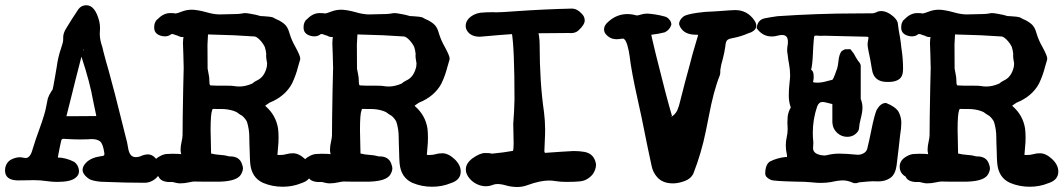

<svg xmlns="http://www.w3.org/2000/svg" viewBox="-30 -687 4171 753"><path d="M540.5 29.8Q461.9 29.8 384.3 26.4Q348.6 26.4 324.7 17.6Q313 11.7 303.5 1Q293.9 -9.8 293.9 -21Q293.9 -34.2 306.6 -47.9Q325.7 -68.4 364.3 -74.2Q367.7 -74.2 371.6 -75.2Q379.4 -76.2 379.4 -82L378.9 -88.9Q373.5 -124 362.1 -132.8Q350.6 -141.6 328.6 -141.6Q321.3 -141.6 313 -140.6L284.7 -140.1Q260.7 -140.1 236.8 -141.6Q227.1 -142.6 218.3 -142.6Q211.9 -142.6 210 -135.3Q203.6 -106.9 197.8 -75.7L196.8 -68.8H185.5L194.8 -69.3Q228 -69.3 261.7 -51.8Q279.8 -37.1 279.8 -13.7Q279.3 0.5 265.6 10.7Q246.6 26.4 194.3 26.4Q174.8 26.4 154.3 23.4Q128.4 19.5 102.1 19.5Q90.8 19.5 79.1 20L39.1 20.5Q-10.3 19.5 -10.3 -18.6Q-10.3 -40 3.9 -54.2Q12.7 -63 32.7 -68.4Q41 -70.3 48.8 -70.3L57.1 -69.3Q65.9 -67.4 71.3 -67.4Q88.9 -67.4 98.1 -102.5Q109.9 -141.6 124 -179.2Q147.5 -243.7 151.9 -272.9Q154.8 -287.1 157.7 -301.3Q162.1 -314 170.4 -327.1Q171.9 -330.1 175.8 -335Q177.7 -337.4 187 -392.6L192.4 -424.3Q197.3 -461.9 209 -496.1Q217.8 -521.5 217.8 -530.8V-539.6Q217.8 -557.6 229.5 -575.7Q247.1 -605.5 277.8 -651.4Q289.6 -666.5 308.6 -666.5Q343.3 -666.5 359.4 -603Q362.3 -589.4 362.3 -577.6Q362.3 -571.3 361.8 -565.4Q361.3 -559.6 361.3 -555.2Q361.3 -530.3 371.1 -503.4L375.5 -484.9Q385.3 -446.8 396.5 -408.7Q418 -332 450.7 -199.2L462.4 -152.3Q468.8 -130.9 472.2 -108.4Q477.5 -70.8 501.5 -70.8Q515.1 -70.8 524.4 -75.7Q538.1 -81.5 550.3 -81.5Q567.4 -81.5 581.1 -65.4Q599.1 -43.5 599.1 -23.9Q599.1 -10.7 591.1 1.2Q583 13.2 569.3 21Q555.7 28.8 540.5 29.8ZM278.3 -231.4 348.6 -231.9Q347.7 -231.9 347.7 -231Q347.7 -233.4 346.7 -237.3Q340.8 -263.7 335.4 -291Q323.2 -362.3 290 -462.9L279.8 -493.2Q280.3 -492.7 279.3 -493.2L291.5 -482.4Q302.2 -496.1 296.9 -492.2Q295.9 -491.2 296.4 -492.2Q259.3 -348.1 251.5 -314.9L230.5 -231.4Z M1078.6 45.4Q1038.1 45.4 1002 30.3Q956.1 9.8 951.2 -47.4Q949.7 -67.9 949.5 -86.7Q949.2 -105.5 948.2 -123.5L947.8 -144.5V-147.9Q947.8 -180.2 938.5 -209.5Q931.6 -222.7 920.4 -232.4Q908.2 -239.3 897.5 -247.6Q877 -257.3 848.1 -259.3Q835.9 -259.8 803.7 -259.8Q804.2 -260.3 801.8 -253.9Q795.9 -240.2 795.9 -176.3Q795.9 -153.8 796.9 -130.9Q797.9 -107.9 797.9 -84Q797.9 -83 796.6 -84.2Q795.4 -85.4 800.3 -84.5Q813.5 -81.1 827.6 -80.1Q849.6 -79.1 868.7 -73.7H872.1Q907.7 -73.7 918 -46.4Q922.9 -33.7 922.9 -27.3Q922.9 -16.6 915.5 -3.4Q900.4 23.4 833 25.4H762.7L730.5 24.9Q720.7 25.9 712.9 27.8Q693.4 32.2 674.8 32.2Q667 32.2 647 26.9H633.3Q600.6 25.9 591.8 5.4Q568.8 -7.3 568.8 -33.7Q568.8 -59.6 597.7 -74.7Q610.8 -82 623 -83Q635.3 -84 647 -84Q673.3 -84 689 -81.5L694.3 -81.1Q685.1 -81.1 685.1 -69.3L685.5 -68.8Q678.2 -84.5 678.2 -100.6Q678.2 -113.8 682.6 -133.3Q685.5 -145.5 686 -156.7Q686 -212.4 688.5 -339.8Q689.9 -380.4 690.4 -420.9L689 -476.1Q688 -496.6 687.5 -518.1Q687.5 -535.2 691.4 -548.8Q691.4 -554.2 690.4 -553.2Q692.4 -544.4 700.7 -544.4Q701.7 -544.4 701.2 -543.9Q694.8 -541.5 688.5 -541.5Q675.8 -541.5 667.5 -546.9L658.2 -549.8Q649.9 -553.7 644 -553.7Q642.6 -553.7 640.1 -551.8Q630.4 -544.4 616.7 -544.4Q608.4 -544.4 600.6 -546.9Q574.7 -554.7 574.7 -578.6Q574.7 -594.7 580.1 -602.1Q580.1 -605 584.5 -608.6Q588.9 -612.3 591.3 -614.7Q612.3 -635.7 638.2 -635.7Q656.7 -635.7 658.2 -633.8L654.3 -632.8Q667.5 -635.3 686 -642.6Q703.1 -648.9 722.7 -648.9Q743.2 -648.9 780.8 -638.7Q805.7 -631.3 829.1 -630.4Q848.1 -631.3 867.7 -631.3Q906.2 -631.3 919.9 -634.3L929.2 -635.7Q938.5 -635.7 950.7 -633.3Q977.5 -628.9 991.7 -624L1002.9 -623.5Q1029.8 -622.1 1040.5 -618.7L1053.2 -611.8Q1067.9 -606.4 1083.3 -594.5Q1098.6 -582.5 1105 -557.6Q1113.3 -529.3 1128.9 -502.4Q1147.5 -468.3 1147.5 -457.5Q1147.5 -452.1 1145.5 -447.8L1138.7 -424.3Q1130.4 -391.1 1115.2 -359.4Q1088.4 -309.1 1026.9 -284.2L1009.8 -272.5Q1007.3 -276.9 1012.2 -270Q1052.2 -234.9 1060.5 -183.1Q1062.5 -165.5 1062.5 -147.9Q1062.5 -128.4 1060.5 -109.6Q1058.6 -90.8 1057.6 -74.7Q1057.6 -75.2 1053.2 -79.6Q1059.6 -79.1 1067.9 -79.1Q1082 -79.1 1093.3 -82.5Q1104.5 -85.9 1119.1 -85.9Q1142.1 -85.9 1166.5 -63.2Q1190.9 -40.5 1190.9 -14.2Q1190.9 19.5 1150.9 31.7Q1117.7 45.4 1078.6 45.4ZM908.2 -347.7Q933.1 -347.7 959.5 -359.4Q965.8 -365.7 978 -371.6Q1007.3 -384.8 1016.6 -425.8Q1017.6 -431.6 1017.6 -438.5Q1017.6 -440.9 1015.6 -450.2Q1013.7 -459.5 1013.7 -469.7L1014.2 -475.6Q1012.7 -490.2 1008.3 -503.4Q1000.5 -519 988.5 -531Q976.6 -543 968.8 -543.9Q886.7 -549.8 805.2 -551.3L779.3 -552.2Q782.7 -552.2 785.6 -557.6L786.1 -558.6Q785.2 -534.7 783.7 -511.7L784.2 -418Q785.6 -407.7 788.3 -396Q791 -384.3 791 -372.1Q791 -355.5 793.9 -353.5Q795.9 -352.1 793.9 -352.1Q804.2 -352.1 818.4 -351.1H848.6Q883.8 -351.1 887.7 -349.6Q897 -347.7 908.2 -347.7Z M1664.6 45.4Q1624 45.4 1587.9 30.3Q1542 9.8 1537.1 -47.4Q1535.6 -67.9 1535.4 -86.7Q1535.2 -105.5 1534.2 -123.5L1533.7 -144.5V-147.9Q1533.7 -180.2 1524.4 -209.5Q1517.6 -222.7 1506.3 -232.4Q1494.1 -239.3 1483.4 -247.6Q1462.9 -257.3 1434.1 -259.3Q1421.9 -259.8 1389.6 -259.8Q1390.1 -260.3 1387.7 -253.9Q1381.8 -240.2 1381.8 -176.3Q1381.8 -153.8 1382.8 -130.9Q1383.8 -107.9 1383.8 -84Q1383.8 -83 1382.6 -84.2Q1381.3 -85.4 1386.2 -84.5Q1399.4 -81.1 1413.6 -80.1Q1435.5 -79.1 1454.6 -73.7H1458Q1493.7 -73.7 1503.9 -46.4Q1508.8 -33.7 1508.8 -27.3Q1508.8 -16.6 1501.5 -3.4Q1486.3 23.4 1418.9 25.4H1348.6L1316.4 24.9Q1306.6 25.9 1298.8 27.8Q1279.3 32.2 1260.7 32.2Q1252.9 32.2 1232.9 26.9H1219.2Q1186.5 25.9 1177.7 5.4Q1154.8 -7.3 1154.8 -33.7Q1154.8 -59.6 1183.6 -74.7Q1196.8 -82 1209 -83Q1221.2 -84 1232.9 -84Q1259.3 -84 1274.9 -81.5L1280.3 -81.1Q1271 -81.1 1271 -69.3L1271.5 -68.8Q1264.2 -84.5 1264.2 -100.6Q1264.2 -113.8 1268.6 -133.3Q1271.5 -145.5 1272 -156.7Q1272 -212.4 1274.4 -339.8Q1275.9 -380.4 1276.4 -420.9L1274.9 -476.1Q1273.9 -496.6 1273.4 -518.1Q1273.4 -535.2 1277.3 -548.8Q1277.3 -554.2 1276.4 -553.2Q1278.3 -544.4 1286.6 -544.4Q1287.6 -544.4 1287.1 -543.9Q1280.8 -541.5 1274.4 -541.5Q1261.7 -541.5 1253.4 -546.9L1244.1 -549.8Q1235.8 -553.7 1230 -553.7Q1228.5 -553.7 1226.1 -551.8Q1216.3 -544.4 1202.6 -544.4Q1194.3 -544.4 1186.5 -546.9Q1160.6 -554.7 1160.6 -578.6Q1160.6 -594.7 1166 -602.1Q1166 -605 1170.4 -608.6Q1174.8 -612.3 1177.2 -614.7Q1198.2 -635.7 1224.1 -635.7Q1242.7 -635.7 1244.1 -633.8L1240.2 -632.8Q1253.4 -635.3 1272 -642.6Q1289.1 -648.9 1308.6 -648.9Q1329.1 -648.9 1366.7 -638.7Q1391.6 -631.3 1415 -630.4Q1434.1 -631.3 1453.6 -631.3Q1492.2 -631.3 1505.9 -634.3L1515.1 -635.7Q1524.4 -635.7 1536.6 -633.3Q1563.5 -628.9 1577.6 -624L1588.9 -623.5Q1615.7 -622.1 1626.5 -618.7L1639.2 -611.8Q1653.8 -606.4 1669.2 -594.5Q1684.6 -582.5 1690.9 -557.6Q1699.2 -529.3 1714.8 -502.4Q1733.4 -468.3 1733.4 -457.5Q1733.4 -452.1 1731.4 -447.8L1724.6 -424.3Q1716.3 -391.1 1701.2 -359.4Q1674.3 -309.1 1612.8 -284.2L1595.7 -272.5Q1593.3 -276.9 1598.1 -270Q1638.2 -234.9 1646.5 -183.1Q1648.4 -165.5 1648.4 -147.9Q1648.4 -128.4 1646.5 -109.6Q1644.5 -90.8 1643.6 -74.7Q1643.6 -75.2 1639.2 -79.6Q1645.5 -79.1 1653.8 -79.1Q1668 -79.1 1679.2 -82.5Q1690.4 -85.9 1705.1 -85.9Q1728 -85.9 1752.4 -63.2Q1776.9 -40.5 1776.9 -14.2Q1776.9 19.5 1736.8 31.7Q1703.6 45.4 1664.6 45.4ZM1494.1 -347.7Q1519 -347.7 1545.4 -359.4Q1551.8 -365.7 1564 -371.6Q1593.3 -384.8 1602.5 -425.8Q1603.5 -431.6 1603.5 -438.5Q1603.5 -440.9 1601.6 -450.2Q1599.6 -459.5 1599.6 -469.7L1600.1 -475.6Q1598.6 -490.2 1594.2 -503.4Q1586.4 -519 1574.5 -531Q1562.5 -543 1554.7 -543.9Q1472.7 -549.8 1391.1 -551.3L1365.2 -552.2Q1368.7 -552.2 1371.6 -557.6L1372.1 -558.6Q1371.1 -534.7 1369.6 -511.7L1370.1 -418Q1371.6 -407.7 1374.3 -396Q1377 -384.3 1377 -372.1Q1377 -355.5 1379.9 -353.5Q1381.8 -352.1 1379.9 -352.1Q1390.1 -352.1 1404.3 -351.1H1434.6Q1469.7 -351.1 1473.6 -349.6Q1482.9 -347.7 1494.1 -347.7Z M1998 46.4Q1973.6 45.9 1954.8 40.3Q1936 34.7 1920.4 34.7Q1909.7 34.7 1899.9 39.1Q1888.7 43.5 1876 43.5Q1857.4 43.5 1839.8 34.9Q1822.3 26.4 1811 12.2Q1796.9 -4.4 1796.9 -22.5Q1796.9 -46.4 1822.8 -65.9Q1852.1 -86.9 1872.6 -86.9Q1894.5 -86.9 1897 -84.5Q1896 -84.5 1900.4 -84.5Q1943.8 -88.4 1983.9 -95.7Q1981 -92.8 1981.9 -95.7Q1984.4 -102.1 1984.4 -125L1982.9 -201.7Q1986.8 -250 1987.8 -296.9Q1987.8 -498 1977.1 -559.6Q1980 -554.7 1984.4 -553.7Q1933.1 -550.3 1858.9 -543.5L1851.6 -543Q1816.9 -543 1801.8 -566.4Q1796.4 -575.7 1796.4 -585Q1796.4 -610.8 1825.2 -627.4Q1839.8 -635.3 1855.5 -637.2Q1875.5 -639.2 1903.3 -639.2L1915.5 -638.7Q1936.5 -638.7 1994.1 -643.1Q2105.5 -650.9 2212.4 -653.3Q2233.4 -653.3 2251.5 -633.3Q2263.2 -621.6 2263.2 -606.9Q2263.2 -589.8 2237.8 -566.9Q2227.1 -557.1 2208 -557.1L2203.6 -557.6L2086.4 -556.6Q2078.6 -556.6 2079.6 -557.6Q2082 -560.5 2082 -559.6Q2082 -554.7 2084 -545.9Q2086.4 -528.8 2086.4 -512.2Q2086.4 -364.7 2103.5 -247.6Q2107.9 -212.9 2107.9 -178.2Q2107.9 -157.2 2106.7 -136.7Q2105.5 -116.2 2105 -95.2Q2105 -90.8 2106.4 -89.1Q2107.9 -87.4 2106.9 -87.4Q2138.2 -89.4 2169.4 -91.8Q2213.4 -94.7 2219.2 -94.7Q2243.2 -94.7 2262.2 -91.3Q2301.3 -84 2307.6 -42.5Q2307.6 -20 2292.5 -1Q2271 22.5 2242.7 24.4Q2224.1 26.4 2190.9 26.4Q2165.5 26.4 2146.5 22.9Q2134.8 21 2122.6 21Q2088.4 21 2038.6 39.1Q2019.5 46.4 1998 46.4Z M2609.4 32.2Q2568.8 32.2 2547.4 7.8Q2530.3 -11.2 2525.4 -37.1Q2514.6 -85 2486.3 -226.1L2471.2 -295.4Q2445.8 -408.7 2439 -468.8Q2437 -485.4 2430.7 -508.8Q2422.9 -535.2 2413.1 -535.6Q2408.2 -535.6 2401.9 -534.4Q2395.5 -533.2 2388.2 -533.2Q2370.1 -533.2 2357.4 -542.5Q2338.9 -555.2 2338.9 -571.8Q2338.9 -587.9 2356.4 -602.5Q2389.2 -631.8 2430.7 -631.8Q2448.2 -631.8 2465.8 -626.5Q2466.3 -626.5 2468.3 -626.5Q2473.6 -626.5 2483.6 -629.9Q2493.7 -633.3 2508.8 -633.8Q2543.9 -631.3 2575.7 -622.6Q2584 -621.1 2590.1 -615.5Q2596.2 -609.9 2599.6 -604Q2603 -598.1 2603 -590.3Q2596.7 -569.3 2576.7 -560.1Q2550.8 -553.7 2525.4 -550.8Q2524.4 -550.8 2524.4 -550.8Q2524.4 -547.9 2530.5 -522.5Q2536.6 -497.1 2543 -470.2Q2584 -304.2 2606 -230.5Q2607.4 -225.1 2612.8 -219.7L2604 -231.4Q2597.7 -224.1 2606.9 -231.4Q2620.6 -241.2 2627 -256.3Q2633.3 -271.5 2637.7 -291Q2655.8 -363.8 2675.8 -435.5L2686 -474.6Q2696.3 -511.7 2707.5 -547.9Q2708.5 -550.8 2708.5 -552.7Q2708.5 -550.3 2707 -550.3Q2703.1 -550.8 2700.2 -550.8Q2662.6 -550.8 2645.5 -570.3Q2636.2 -580.6 2633.3 -592.8Q2633.3 -608.4 2650.9 -622.6Q2661.6 -630.4 2704.1 -636.7Q2739.7 -641.6 2758.8 -641.6H2759.8L2784.7 -643.1Q2842.8 -647.5 2853 -647.5Q2900.9 -647.5 2928.2 -607.4Q2936 -596.7 2936 -585.9Q2936 -569.8 2916 -560.5L2902.8 -555.7Q2876 -543.9 2846.2 -538.1Q2827.6 -535.2 2821.8 -529.3Q2815.9 -523.4 2814.5 -503.9Q2811 -480 2804.7 -456.1Q2797.4 -432.1 2794.9 -412.1V-403.8Q2794.9 -397.9 2793 -391.6Q2768.6 -331.5 2749.5 -229L2737.8 -170.9Q2720.7 -86.9 2689.5 -6.8Q2679.2 14.6 2654.3 23.4Q2629.4 32.2 2609.4 32.2Z M3329.6 31.2H3318.4Q3294.9 20.5 3276.9 20.5Q3257.8 20.5 3230 26.9Q3209.5 30.3 3189.5 30.3Q3172.9 30.3 3156.2 28.3Q3127.4 25.4 3093.3 25.4Q3004.4 23.4 2993.7 18.6Q2971.2 8.8 2971.2 -6.3Q2971.2 -40.5 2988.8 -53.2Q3017.6 -67.9 3051.3 -71.3Q3056.6 -71.3 3056.6 -70.8Q3056.6 -75.7 3056.2 -80.1Q3051.8 -98.6 3051.8 -116.7Q3051.8 -132.3 3055.2 -147.9Q3059.1 -164.1 3059.1 -180.7L3058.1 -206.5Q3058.1 -217.8 3059.1 -229Q3061 -249 3073.2 -268.6Q3071.3 -265.6 3071.8 -262.7L3071.3 -265.6Q3063.5 -287.6 3063.5 -311Q3063.5 -336.4 3066.2 -359.4Q3068.8 -382.3 3068.8 -390.6Q3068.8 -413.6 3064.5 -436.5Q3061 -452.6 3059.1 -472.7Q3057.1 -481.9 3057.1 -491.2Q3057.1 -497.6 3058.1 -504.4Q3060.1 -514.2 3060.1 -522Q3060.1 -537.6 3054 -543.7Q3047.9 -549.8 3037.6 -549.8Q3029.8 -549.8 3020.5 -547.4Q3008.8 -543.9 2997.1 -543.9Q2960 -543.9 2937.5 -576.7Q2940.9 -609.4 2969.2 -615.2Q2994.1 -620.1 3019.5 -623.5Q3179.2 -634.3 3324.2 -634.3L3393.1 -634.8Q3401.9 -635.7 3412.6 -641.6Q3419.9 -643.6 3425.3 -643.6Q3448.7 -643.6 3472.2 -623.5Q3486.8 -611.3 3490.7 -598.1Q3492.7 -581.5 3495.1 -565.9Q3499.5 -544.4 3502.4 -522.5L3504.9 -500.5Q3511.7 -458.5 3511.7 -416.5Q3511.7 -387.7 3496.8 -376.7Q3481.9 -365.7 3456.1 -365.7H3448.7Q3396.5 -365.7 3389.6 -415.5L3383.3 -452.1Q3372.6 -501 3372.6 -511.7Q3372.6 -520 3374.3 -527.6Q3376 -535.2 3376 -538.1Q3376 -541 3376 -541Q3374 -543 3368.2 -543L3203.1 -546.9L3188.5 -546.4L3171.4 -547.4Q3166 -547.4 3164.6 -546.4Q3162.6 -544.9 3161.6 -531.7Q3159.2 -504.4 3158.2 -477.5Q3156.2 -429.2 3150.4 -411.6Q3148.9 -407.2 3150.4 -414.1Q3161.1 -408.7 3161.1 -388.2Q3161.6 -374.5 3157.2 -360.4L3158.7 -365.2Q3162.6 -362.8 3175.3 -362.8Q3193.4 -362.8 3214.4 -369.1L3233.9 -374Q3238.3 -375 3251 -412.6L3252.9 -417Q3256.8 -430.7 3258.3 -446.8Q3260.7 -474.1 3271 -486.8L3283.7 -493.7L3305.2 -494.1L3318.4 -477.1Q3326.7 -460.9 3335.4 -448.2Q3335.9 -447.3 3337.9 -445.3Q3339.8 -443.4 3342 -439.7Q3344.2 -436 3345.7 -430.2V-300.8V-298.8Q3352.5 -282.2 3352.5 -264.6Q3352.5 -248 3345.2 -219.7Q3340.3 -201.7 3338.9 -183.1Q3337.9 -171.9 3325.2 -161.6Q3312 -150.4 3293 -150.4Q3271 -150.4 3254.9 -164.6Q3235.8 -181.2 3234.4 -207V-278.8Q3204.1 -287.1 3195.8 -287.1Q3181.6 -287.1 3174.8 -269.5Q3157.7 -219.2 3157.7 -166.5Q3157.7 -148.4 3159.7 -129.9V-125Q3159.7 -119.6 3159.2 -115Q3158.7 -110.4 3158.7 -106Q3158.7 -84.5 3189.9 -78.6Q3197.8 -77.1 3201.7 -77.1Q3208 -77.1 3215.8 -79.1Q3237.8 -84.5 3261.2 -84.5Q3288.1 -84.5 3333 -80.1H3335.4Q3346.2 -80.1 3356.9 -85.9Q3367.7 -91.8 3371.1 -103Q3378.9 -135.3 3385.7 -168.9Q3400.9 -245.1 3410.2 -259.3Q3424.8 -283.2 3444.8 -283.2Q3481.4 -269 3494.1 -248.5Q3504.9 -227.5 3504.9 -205.6Q3504.9 -185.5 3500 -155.3L3494.6 -106.9L3486.3 -38.1Q3481.4 -2.9 3461.9 10.7Q3442.4 24.4 3414.6 24.4L3392.1 23.9Q3381.3 23.9 3337.4 28.3Q3338.4 28.3 3336.9 29.1Q3335.4 29.8 3329.6 31.2Z M4008.3 45.4Q3967.8 45.4 3931.6 30.3Q3885.7 9.8 3880.9 -47.4Q3879.4 -67.9 3879.2 -86.7Q3878.9 -105.5 3877.9 -123.5L3877.4 -144.5V-147.9Q3877.4 -180.2 3868.2 -209.5Q3861.3 -222.7 3850.1 -232.4Q3837.9 -239.3 3827.1 -247.6Q3806.6 -257.3 3777.8 -259.3Q3765.6 -259.8 3733.4 -259.8Q3733.9 -260.3 3731.4 -253.9Q3725.6 -240.2 3725.6 -176.3Q3725.6 -153.8 3726.6 -130.9Q3727.5 -107.9 3727.5 -84Q3727.5 -83 3726.3 -84.2Q3725.1 -85.4 3730 -84.5Q3743.2 -81.1 3757.3 -80.1Q3779.3 -79.1 3798.3 -73.7H3801.8Q3837.4 -73.7 3847.7 -46.4Q3852.5 -33.7 3852.5 -27.3Q3852.5 -16.6 3845.2 -3.4Q3830.1 23.4 3762.7 25.4H3692.4L3660.2 24.9Q3650.4 25.9 3642.6 27.8Q3623 32.2 3604.5 32.2Q3596.7 32.2 3576.7 26.9H3563Q3530.3 25.9 3521.5 5.4Q3498.5 -7.3 3498.5 -33.7Q3498.5 -59.6 3527.3 -74.7Q3540.5 -82 3552.7 -83Q3564.9 -84 3576.7 -84Q3603 -84 3618.7 -81.5L3624 -81.1Q3614.7 -81.1 3614.7 -69.3L3615.2 -68.8Q3607.9 -84.5 3607.9 -100.6Q3607.9 -113.8 3612.3 -133.3Q3615.2 -145.5 3615.7 -156.7Q3615.7 -212.4 3618.2 -339.8Q3619.6 -380.4 3620.1 -420.9L3618.7 -476.1Q3617.7 -496.6 3617.2 -518.1Q3617.2 -535.2 3621.1 -548.8Q3621.1 -554.2 3620.1 -553.2Q3622.1 -544.4 3630.4 -544.4Q3631.3 -544.4 3630.9 -543.9Q3624.5 -541.5 3618.2 -541.5Q3605.5 -541.5 3597.2 -546.9L3587.9 -549.8Q3579.6 -553.7 3573.7 -553.7Q3572.3 -553.7 3569.8 -551.8Q3560.1 -544.4 3546.4 -544.4Q3538.1 -544.4 3530.3 -546.9Q3504.4 -554.7 3504.4 -578.6Q3504.4 -594.7 3509.8 -602.1Q3509.8 -605 3514.2 -608.6Q3518.6 -612.3 3521 -614.7Q3542 -635.7 3567.9 -635.7Q3586.4 -635.7 3587.9 -633.8L3584 -632.8Q3597.2 -635.3 3615.7 -642.6Q3632.8 -648.9 3652.3 -648.9Q3672.9 -648.9 3710.4 -638.7Q3735.4 -631.3 3758.8 -630.4Q3777.8 -631.3 3797.4 -631.3Q3835.9 -631.3 3849.6 -634.3L3858.9 -635.7Q3868.2 -635.7 3880.4 -633.3Q3907.2 -628.9 3921.4 -624L3932.6 -623.5Q3959.5 -622.1 3970.2 -618.7L3982.9 -611.8Q3997.6 -606.4 4012.9 -594.5Q4028.3 -582.5 4034.7 -557.6Q4043 -529.3 4058.6 -502.4Q4077.1 -468.3 4077.1 -457.5Q4077.1 -452.1 4075.2 -447.8L4068.4 -424.3Q4060.1 -391.1 4044.9 -359.4Q4018.1 -309.1 3956.5 -284.2L3939.5 -272.5Q3937 -276.9 3941.9 -270Q3981.9 -234.9 3990.2 -183.1Q3992.2 -165.5 3992.2 -147.9Q3992.2 -128.4 3990.2 -109.6Q3988.3 -90.8 3987.3 -74.7Q3987.3 -75.2 3982.9 -79.6Q3989.3 -79.1 3997.6 -79.1Q4011.7 -79.1 4022.9 -82.5Q4034.2 -85.9 4048.8 -85.9Q4071.8 -85.9 4096.2 -63.2Q4120.6 -40.5 4120.6 -14.2Q4120.6 19.5 4080.6 31.7Q4047.4 45.4 4008.3 45.4ZM3837.9 -347.7Q3862.8 -347.7 3889.2 -359.4Q3895.5 -365.7 3907.7 -371.6Q3937 -384.8 3946.3 -425.8Q3947.3 -431.6 3947.3 -438.5Q3947.3 -440.9 3945.3 -450.2Q3943.4 -459.5 3943.4 -469.7L3943.8 -475.6Q3942.4 -490.2 3938 -503.4Q3930.2 -519 3918.2 -531Q3906.2 -543 3898.4 -543.9Q3816.4 -549.8 3734.9 -551.3L3709 -552.2Q3712.4 -552.2 3715.3 -557.6L3715.8 -558.6Q3714.8 -534.7 3713.4 -511.7L3713.9 -418Q3715.3 -407.7 3718 -396Q3720.7 -384.3 3720.7 -372.1Q3720.7 -355.5 3723.6 -353.5Q3725.6 -352.1 3723.6 -352.1Q3733.9 -352.1 3748 -351.1H3778.3Q3813.5 -351.1 3817.4 -349.6Q3826.7 -347.7 3837.9 -347.7Z"/></svg>

Font: X Typewriter
Style: Bold
Weight: 700
Designer: GGBot
Version: 0.10